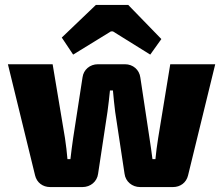

<svg xmlns="http://www.w3.org/2000/svg" viewBox="-20 -757 903 777"><path d="M499 -737H368L230 -605L276 -536L429 -630H437L588 -536L633 -599ZM851 -497H669L620 -198C615 -169 612 -141 609 -113H597C594 -141 589 -169 585 -198L548 -443C544 -475 518 -497 486 -497H376C344 -497 318 -475 314 -444L276 -198C272 -169 268 -141 265 -113H253C251 -141 247 -169 243 -198L193 -497H12L122 -47C129 -18 153 0 183 0H314C346 0 373 -22 377 -54L415 -305C419 -334 422 -361 425 -391H437C440 -361 442 -334 446 -305L484 -54C488 -22 515 0 547 0H680C710 0 734 -18 741 -47Z"/></svg>

Font: Exo 2 Extra Bold
Style: Regular
Weight: 800
Designer: Natanael Gama
Version: Version 1.001;PS 001.001;hotconv 1.0.88;makeotf.lib2.5.64775